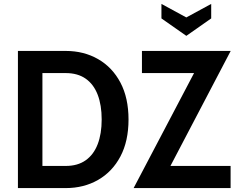

<svg xmlns="http://www.w3.org/2000/svg" viewBox="-20 -960 1207 980"><path d="M71.5 0V-700H315.5Q408 -700 480.8 -658.2Q553.5 -616.5 594.8 -538.2Q636 -460 636 -350Q636 -240 594.8 -161.8Q553.5 -83.5 480.8 -41.8Q408 0 315.5 0ZM196.5 -113H315.5Q376.5 -113 417.2 -141.8Q458 -170.5 478.5 -223.8Q499 -277 499 -350Q499 -423.5 478.5 -476.8Q458 -530 417.2 -558.5Q376.5 -587 315.5 -587H196.5ZM662 0 991.5 -627 1014.5 -587H704.5V-700H1157.5L829 -73L806 -113H1157V0ZM804 -940V-866L931 -777L1058 -866V-940L931 -871Z"/></svg>

Font: Cabin
Style: Bold
Weight: 700
Width: 4
Designer: Pablo Impallari
Foundry: Pablo Impallari. http://www.impallari.com Igino Marini. http://www.ikern.com
Version: Version 3.001